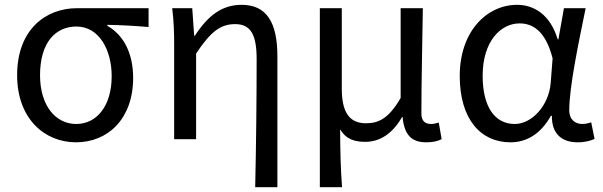

<svg xmlns="http://www.w3.org/2000/svg" viewBox="-20 -577 2500 796"><path d="M295 13C428 13 532 -85 532 -254C532 -357 492 -432 425 -470V-474C485 -473 535 -470 596 -465V-543H299C171 -543 51 -456 51 -265C51 -86 164 13 295 13ZM296 -63C209 -63 146 -141 146 -265C146 -402 211 -467 297 -467C391 -467 443 -370 443 -261C443 -139 382 -63 296 -63Z M1038 199H1130V-344C1130 -483 1086 -557 982 -557C902 -557 844 -515 788 -429H785L777 -543H694C701 -486 702 -438 702 -394V0H793V-355C854 -447 895 -477 955 -477C1019 -477 1044 -434 1044 -332C1044 -175 1042 22 1038 199Z M1306 199H1398C1392 114 1391 66 1390 -41C1416 2 1452 11 1495 11C1554 11 1607 -22 1647 -92H1649C1656 -19 1685 13 1747 13C1776 13 1795 8 1811 0L1799 -69C1786 -65 1776 -63 1767 -63C1743 -63 1727 -75 1727 -106C1727 -237 1731 -396 1733 -543H1641V-171C1590 -82 1546 -66 1497 -66C1426 -66 1397 -115 1397 -210V-543H1306Z M2096 13C2166 13 2223 -24 2264 -97H2268C2267 -21 2310 13 2375 13C2407 13 2429 6 2445 -1L2431 -70C2420 -66 2406 -63 2394 -63C2364 -63 2340 -82 2340 -119C2340 -218 2379 -400 2408 -543H2318L2295 -414H2292C2261 -518 2192 -557 2124 -557C1999 -557 1886 -448 1886 -262C1886 -84 1972 13 2096 13ZM2114 -63C2030 -63 1981 -136 1981 -263C1981 -406 2056 -480 2134 -480C2185 -480 2241 -453 2271 -335L2263 -232C2255 -140 2186 -63 2114 -63Z"/></svg>

Font: Noto Sans CJK JP Regular
Style: Regular
Weight: 400
Designer: Ryoko NISHIZUKA (kana & ideographs); Paul D. Hunt (Latin, Greek & Cyrillic); Wenlong ZHANG (bopomofo); Sandoll Communica
Foundry: Adobe Systems Incorporated
Version: Version 1.001;PS 1.001;hotconv 1.0.78;makeotf.lib2.5.61930